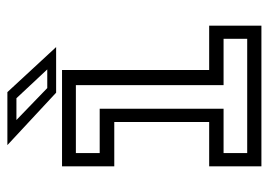

<svg xmlns="http://www.w3.org/2000/svg" viewBox="-124 -604 728 520"><g transform="rotate(-90 240.0 -344.0)"><path d="M49.5 0V-141.5H169.5V-398.5H49.5V-540H310.5V-141.5H430.5V0ZM85.5 -38.5H395V-102.5H269.5V-502.5H85.5V-438H205.5V-102.5H85.5ZM372.5 -556H249L107 -688H250.5ZM312 -580 234 -663.5H175L261.5 -580Z"/></g></svg>

Font: Tourney Condensed
Style: Regular
Weight: 400
Width: 3
Designer: Tyler Finck
Foundry: Etcetera Type Co
Version: Version 1.010; ttfautohint (v1.8.3)